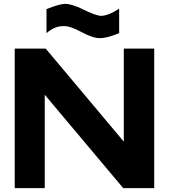

<svg xmlns="http://www.w3.org/2000/svg" viewBox="-20 -971 872 991"><path d="M619 -240V-720H776V0H616L211 -482V0H56V-720H216ZM499 -889Q538 -889 595 -926V-800Q533 -774 496 -774Q459 -774 401.5 -805Q344 -836 315 -836H304Q262 -836 220 -800V-924Q288 -951 315 -951Q352 -951 410 -922Q468 -893 499 -889Z"/></svg>

Font: Orbitron
Style: Black
Weight: 900
Designer: Matt McInerney
Foundry: Matt McInerney
Version: 1.000